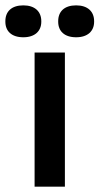

<svg xmlns="http://www.w3.org/2000/svg" viewBox="-85 -696 371 716"><path d="M44 -500V0H157V-500ZM-65 -615C-65 -580 -42 -557 2 -557C45 -557 69 -580 69 -615V-617C69 -653 45 -676 2 -676C-42 -676 -65 -653 -65 -617ZM132 -615C132 -580 155 -557 199 -557C242 -557 266 -580 266 -615V-617C266 -653 242 -676 199 -676C155 -676 132 -653 132 -617Z"/></svg>

Font: LT Wave Medium
Style: Regular
Weight: 500
Designer: Daniel Lyons
Version: Version 2.5 (Glyphs App)